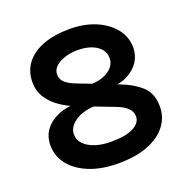

<svg xmlns="http://www.w3.org/2000/svg" viewBox="-122 -778 890 907"><g transform="rotate(-20 323.0 -324.0)"><path d="M323.1 14Q239.6 14 178.1 -10.8Q116.6 -35.5 82.7 -78.3Q48.9 -121.1 48.9 -175.1Q48.9 -221.1 73.5 -253.7Q98.2 -286.2 140.6 -303.6Q183 -321 236 -321Q257.1 -321 275.1 -317.5Q293.1 -314.1 316.9 -307.9V-279Q274.5 -279 241.5 -266.5Q208.5 -253.9 189.7 -233Q170.9 -212.1 170.9 -187Q170.9 -158 191.4 -137.1Q212 -116.3 246.6 -105.1Q281.2 -93.9 323.1 -93.9Q400.9 -93.9 438.5 -114.3Q476 -134.7 476 -166Q476 -190.9 457.8 -208.7Q439.5 -226.4 407 -239L222.1 -310.1Q188.6 -323 153.7 -346Q118.8 -369 95 -403.5Q71.1 -438 71.1 -485Q71.1 -539.1 100.7 -578.8Q130.3 -618.5 186.7 -640.2Q243 -661.9 323.1 -661.9Q394 -661.9 451.1 -638Q508.2 -614 541.6 -572.1Q575 -530.1 575 -476Q575 -438.4 554.4 -406.4Q533.8 -374.4 495 -354.7Q456.1 -335.1 401.1 -335.1Q382.2 -335.1 366.2 -338.2Q350.1 -341.3 329 -348V-382Q362 -382 390.2 -392.7Q418.5 -403.4 435.8 -422.8Q453 -442.2 453 -468.1Q453 -494.7 436.5 -514.2Q419.9 -533.7 390.7 -544.4Q361.5 -555.1 323.1 -555.1Q286.7 -555.1 257.2 -545.2Q227.7 -535.4 210.4 -518.5Q193.1 -501.6 193.1 -480Q193.1 -455.3 210 -439.5Q226.9 -423.8 259.1 -411L449.9 -337Q521.4 -309.5 559.7 -273.1Q598 -236.8 598 -172.1Q598 -118.2 565.7 -76.1Q533.4 -33.9 472 -10Q410.7 14 323.1 14Z"/></g></svg>

Font: Karla
Style: Regular
Weight: 400
Designer: Jonathan Pinhorn
Version: Version 2.004;gftools[0.9.33]